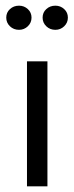

<svg xmlns="http://www.w3.org/2000/svg" viewBox="-20 -656 262 676"><path d="M75 0H147V-440H75ZM175 -551Q193 -551 206 -563.5Q219 -576 219 -594Q219 -612 206 -624Q193 -636 175 -636Q156 -636 143 -624Q130 -612 130 -594Q130 -576 143 -563.5Q156 -551 175 -551ZM47 -551Q65 -551 78 -563.5Q91 -576 91 -594Q91 -612 78 -624Q65 -636 47 -636Q28 -636 15 -624Q2 -612 2 -594Q2 -576 15 -563.5Q28 -551 47 -551Z"/></svg>

Font: Tilda Sans VF
Style: Regular
Weight: 400
Designer: ParaType Ltd
Foundry: ParaType Ltd
Version: Version 1.010